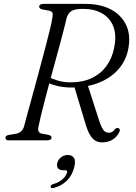

<svg xmlns="http://www.w3.org/2000/svg" viewBox="-20 -720 696 985"><path d="M203.5 -306 225 -328Q245.5 -316 275.5 -306.8Q305.5 -297.5 342.5 -297.5Q405 -297.5 451 -319.5Q497 -341.5 526 -381.2Q555 -421 565.5 -474.5Q579 -539.5 561.5 -584Q544 -628.5 503.5 -651.5Q463 -674.5 406.5 -674.5Q364 -674.5 346.8 -663.5Q329.5 -652.5 322 -628.5Q317.5 -607 308.2 -571.5Q299 -536 287 -491.5Q275 -447 261.5 -398Q248 -349 234.8 -299.8Q221.5 -250.5 210 -206.2Q198.5 -162 190 -126.8Q181.5 -91.5 177.5 -70.5Q173.5 -54.5 178.5 -45.5Q183.5 -36.5 194 -34.5L227 -28.5Q236 -26.5 240.2 -23Q244.5 -19.5 244.5 -14Q244.5 -7.5 238.8 -3.8Q233 0 222.5 0H25Q15.5 0 11.8 -3.5Q8 -7 8 -12.5Q8 -19.5 13.5 -23.5Q19 -27.5 30 -28.5L57.5 -33Q74.5 -35.5 85.5 -43.8Q96.5 -52 103 -70Q108 -90.5 117.8 -125.8Q127.5 -161 139.8 -205.5Q152 -250 165.5 -299.8Q179 -349.5 192.2 -399Q205.5 -448.5 217.2 -493.5Q229 -538.5 237.5 -574.2Q246 -610 249 -631.5Q252.5 -647.5 248.8 -655Q245 -662.5 231 -665.5L198 -671.5Q188 -674 184.5 -677.5Q181 -681 181 -686Q181 -692.5 186.8 -696.2Q192.5 -700 203 -700H419.5Q495 -700 549 -671.5Q603 -643 627.5 -590.8Q652 -538.5 637.5 -466Q626 -409 588 -365.2Q550 -321.5 489.8 -296.8Q429.5 -272 352 -271Q306 -270.5 268.5 -280.5Q231 -290.5 203.5 -306ZM360 -279 428 -289.5 485.5 -111Q494.5 -81.5 502.5 -65.8Q510.5 -50 519.2 -44.5Q528 -39 537.5 -39Q548 -39 555.8 -43.5Q563.5 -48 570 -57.5Q573 -61 578.2 -62.8Q583.5 -64.5 587.5 -62.5Q593 -61 594.5 -55Q596 -49 592 -42.5Q582 -19.5 558.8 -4.5Q535.5 10.5 503.5 10.5Q485 10.5 469.8 2Q454.5 -6.5 441.5 -28.2Q428.5 -50 417.5 -88.5ZM304 153.5Q284.5 153.5 277 142.5Q269.5 131.5 274 116Q278.5 97.5 294 86.2Q309.5 75 328 75Q349.5 75 359.5 90.5Q369.5 106 360.5 139.5Q350 180 322.8 207Q295.5 234 255.5 244Q248 246 244 244.5Q240 243 239.5 238Q239.5 233.5 242.8 229.8Q246 226 253 224.5Q273 219 287.8 209.5Q302.5 200 311.8 188.2Q321 176.5 324 165Q327 153.5 315 153.5Z"/></svg>

Font: Fraunces Light
Style: Italic
Weight: 300
Italic angle: -16°
Version: Version 1.000;[b76b70a41]